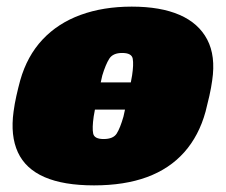

<svg xmlns="http://www.w3.org/2000/svg" viewBox="-20 -550 682 580"><path d="M104 -219Q93 -219 87 -227Q81 -235 83 -246L89 -274Q91 -285 101 -293Q111 -301 122 -301H537Q548 -301 554 -293Q560 -285 558 -274L552 -246Q550 -235 540 -227Q530 -219 519 -219ZM264 10Q172 10 114.5 -15Q57 -40 34 -90Q11 -140 21 -213Q24 -236 29.5 -260.5Q35 -285 41 -307Q62 -381 108.5 -430.5Q155 -480 223.5 -505Q292 -530 378 -530Q465 -530 522.5 -505Q580 -480 606 -430.5Q632 -381 621 -307Q618 -285 612.5 -260.5Q607 -236 601 -213Q581 -140 536.5 -90Q492 -40 424 -15Q356 10 264 10ZM293 -130Q322 -130 332.5 -146.5Q343 -163 353 -198Q355 -206 358.5 -223Q362 -240 366.5 -260Q371 -280 374.5 -297.5Q378 -315 379 -322Q384 -355 381 -372.5Q378 -390 349 -390Q321 -390 310 -372.5Q299 -355 289 -322Q287 -315 283.5 -297.5Q280 -280 275.5 -260Q271 -240 267.5 -223Q264 -206 263 -198Q258 -163 261.5 -146.5Q265 -130 293 -130Z"/></svg>

Font: Rubik Light Black
Style: Italic
Weight: 900
Italic angle: -12°
Version: Version 2.104